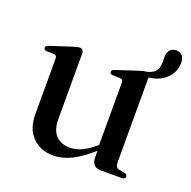

<svg xmlns="http://www.w3.org/2000/svg" viewBox="-111 -704 818 824"><g transform="rotate(20 298.0 -292.5)"><path d="M596 -552.5Q596 -505 559 -474Q522 -443 456 -442.5Q452 -442.5 448 -444.5Q444 -446.5 443 -451.5Q442.5 -456 445 -458.5Q447.5 -461 455 -463Q489.5 -467 504.8 -482Q520 -497 520 -525.5V-551Q520 -571.5 530 -583.2Q540 -595 558 -595Q576 -595 586 -583.8Q596 -572.5 596 -552.5ZM387.5 -44.5V-86.5L385.5 -89V-384Q385.5 -392.5 382.5 -396.2Q379.5 -400 372.5 -400.5L337 -401.5Q330.5 -402.5 327.8 -405.2Q325 -408 325 -412.5Q325 -417 328.2 -420.2Q331.5 -423.5 339.5 -426L434.5 -457Q446.5 -461 453.5 -462.8Q460.5 -464.5 466.5 -464.5Q476 -464.5 480.8 -459.2Q485.5 -454 485.5 -445.5V-55Q485.5 -44 489.8 -38Q494 -32 502.5 -30L528 -25Q535 -23.5 538.2 -20.2Q541.5 -17 541.5 -12Q541.5 -6.5 537.5 -3.2Q533.5 0 525 0H426.5Q408.5 0 398 -11.8Q387.5 -23.5 387.5 -44.5ZM83 -131V-384Q83 -392.5 80 -396.2Q77 -400 70 -400.5L34.5 -401.5Q28.5 -402.5 25.8 -405.2Q23 -408 23 -412.5Q23 -417 26 -420.2Q29 -423.5 37 -426L132.5 -457Q144.5 -461 151.8 -462.8Q159 -464.5 164 -464.5Q173.5 -464.5 178.2 -459.2Q183 -454 183 -445.5V-145Q183 -94.5 207.2 -70.2Q231.5 -46 271 -46Q295.5 -46 323 -58Q350.5 -70 381 -96.5L401 -113.5L415.5 -99L395 -81Q339 -30.5 296.5 -10.2Q254 10 215 10Q156.5 10 119.8 -27Q83 -64 83 -131Z"/></g></svg>

Font: Fraunces 60pt
Style: Regular
Weight: 400
Version: Version 1.000;[b76b70a41]